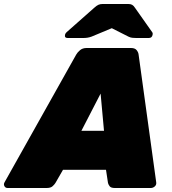

<svg xmlns="http://www.w3.org/2000/svg" viewBox="-78 -940 859 960"><path d="M-40 0Q-51 0 -56 -9.5Q-61 -19 -55 -29L303 -667Q309 -678 322 -689Q335 -700 355 -700H577Q597 -700 605.5 -689Q614 -678 615 -667L703 -29Q705 -16 696 -8Q687 0 676 0H496Q477 0 470.5 -8.5Q464 -17 462 -25L452 -91H237L199 -25Q194 -17 184.5 -8.5Q175 0 155 0ZM329 -286H442L425 -472ZM260 -750Q244 -750 247 -766Q249 -774 255 -779L393 -901Q405 -912 414 -916Q423 -920 434 -920H564Q575 -920 582.5 -916Q590 -912 597 -901L683 -779Q687 -774 685 -766Q682 -750 666 -750H603Q593 -750 583.5 -751Q574 -752 564 -757L481 -799L380 -757Q369 -753 359 -751.5Q349 -750 339 -750Z"/></svg>

Font: Rubik Black
Style: Italic
Weight: 900
Italic angle: -12°
Designer: Hubert and Fischer
Foundry: Hubert and Fischer
Version: Version 2.300;gftools[0.9.30]